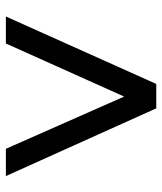

<svg xmlns="http://www.w3.org/2000/svg" viewBox="32 -766 564 669"><g transform="rotate(90 314.5 -431.0)"><path d="M131 -169H37L272 -693H357L593 -169H498L316 -581Z"/></g></svg>

Font: MSTAGE
Style: Regular
Weight: 400
Designer: Ninad Kale (Devanagari), Jonny Pinhorn (Latin)
Foundry: Indian Type Foundry
Version: 4.004